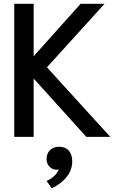

<svg xmlns="http://www.w3.org/2000/svg" viewBox="-20 -720 642 1010"><path d="M55 -700H157V-424L404 -700H530L227 -366L560 0H434L157 -307V0H55ZM225 232Q249 221 265.5 205.5Q282 190 289 172Q286 173 279 173Q256 173 240.5 157Q225 141 225 117Q225 88 243 70Q261 52 291 52Q324 52 342 72.5Q360 93 360 129Q360 174 330 211.5Q300 249 252 270Z"/></svg>

Font: Niramit Medium
Style: Regular
Weight: 500
Designer: Katatrad Aksorn Co.,Ltd.
Foundry: Cadson Demak Co.,Ltd.
Version: Version 1.000; ttfautohint (v1.6)